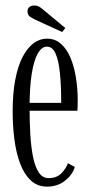

<svg xmlns="http://www.w3.org/2000/svg" viewBox="-20 -668 331 698"><path d="M151 10.5Q116 10.5 91.8 -12.2Q67.5 -35 53 -74Q38.5 -113 32.2 -162Q26 -211 26 -263Q26 -328.5 35.5 -378.2Q45 -428 62.2 -461Q79.5 -494 102 -510.8Q124.5 -527.5 150.5 -527.5Q181 -527.5 202.2 -508.2Q223.5 -489 236.8 -456.8Q250 -424.5 256.2 -385Q262.5 -345.5 262.5 -305Q262.5 -295 262.2 -285Q262 -275 261.5 -265.5H80.5V-294H202.5Q202.5 -355 198 -401Q193.5 -447 182.2 -472.8Q171 -498.5 150.5 -498.5Q131.5 -498.5 117.2 -473.2Q103 -448 95.2 -398.8Q87.5 -349.5 87.5 -277Q87.5 -225.5 90.2 -179.2Q93 -133 100.2 -97.2Q107.5 -61.5 121 -41Q134.5 -20.5 156.5 -20.5Q187 -20.5 204 -38.8Q221 -57 227 -74.5L252 -61Q243.5 -32.5 216.2 -11Q189 10.5 151 10.5ZM206 -551.5 107 -597Q94.5 -603 87.2 -609Q80 -615 80 -627Q80 -637 86.8 -642.5Q93.5 -648 104.5 -648Q114 -648 120.8 -644.5Q127.5 -641 134.5 -635L217.5 -566Z"/></svg>

Font: Imbue 24pt Light
Style: Regular
Weight: 300
Designer: Tyler Finck
Foundry: Etcetera Type Company
Version: Version 1.102